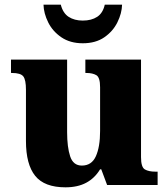

<svg xmlns="http://www.w3.org/2000/svg" viewBox="-20 -791 720 821"><path d="M260 10Q170 10 130.5 -39Q91 -88 91 -188V-407Q91 -450 79.5 -464.5Q68 -479 31 -479H27V-536H267V-226Q267 -162 280 -122.5Q293 -83 330 -83Q372 -83 390 -123Q408 -163 408 -231V-418Q408 -460 392 -469.5Q376 -479 349 -479H345V-536H583V-119Q583 -76 599.5 -66.5Q616 -57 644 -57H654V0H438L413 -67H408Q385 -29 348.5 -9.5Q312 10 260 10ZM334 -606Q280 -606 242.5 -631.5Q205 -657 186 -695.5Q167 -734 166 -771H240Q249 -735 273.5 -719Q298 -703 334 -703Q371 -703 395.5 -719Q420 -735 428 -771H502Q501 -734 482 -695.5Q463 -657 426 -631.5Q389 -606 334 -606Z"/></svg>

Font: Noto Serif Telugu ExtraBold
Style: Regular
Weight: 800
Designer: Jelle Bosma - Monotype Design Team
Foundry: Monotype Imaging Inc.
Version: Version 2.005; ttfautohint (v1.8.4.7-5d5b)